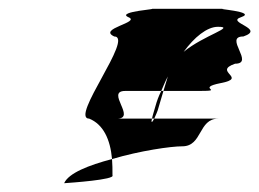

<svg xmlns="http://www.w3.org/2000/svg" viewBox="-20 -715 590 437"><path d="M126 -298C140 -299 243 -306 236 -316C236 -329 236 -341 235 -353C182 -339 136 -321 126 -298ZM183 -445C215 -432 231 -398 235 -353C299 -372 369 -382 395 -382C441 -382 431 -445 477 -445H331C327 -437 323 -433 326 -445H246C292 -445 219 -508 265 -508H347C352 -519 356 -530 362 -541L352 -508H433C496 -508 422 -514 483 -526C545 -538 463 -552 515 -570C561 -570 488 -632 534 -632C586 -650 492 -664 529 -676C567 -689 462 -695 490 -695H322C350 -695 243 -689 272 -676C302 -664 201 -650 240 -632C286 -632 138 -445 183 -445ZM334 -474C330 -460 327 -451 326 -445H331C335 -453 339 -464 339 -464L352 -508H347C341 -496 337 -485 334 -474ZM398 -597C422 -630 451 -654 476 -654C518 -654 444 -635 398 -597Z"/></svg>

Font: bitstorm
Style: excnobl
Weight: 400
Version: Version 0.2